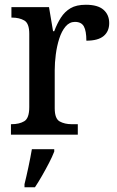

<svg xmlns="http://www.w3.org/2000/svg" viewBox="-20 -566 493 807"><path d="M26 0V-44H29Q61 -44 82 -56.5Q103 -69 103 -116V-424Q103 -468 82 -480Q61 -492 31 -492H28V-536H186L203 -435H208Q220 -467 236 -492Q252 -517 276.5 -531.5Q301 -546 341 -546Q391 -546 415 -525Q439 -504 439 -469Q439 -434 415.5 -414.5Q392 -395 343 -395Q343 -436 332.5 -455Q322 -474 295 -474Q272 -474 255.5 -454.5Q239 -435 229 -403.5Q219 -372 214.5 -337Q210 -302 210 -271V-111Q210 -67 231 -55.5Q252 -44 281 -44H307V0ZM83 208Q91 176 99.5 136Q108 96 114 61H208V71Q200 92 186 119Q172 146 156.5 173Q141 200 127 221H83Z"/></svg>

Font: Noto Serif Georgian SemiCondensed Medium
Style: Regular
Weight: 500
Width: 4
Designer: Monotype Design Team, Akaki Razmadze
Foundry: Google LLC
Version: Version 2.003; ttfautohint (v1.8.4.7-5d5b)